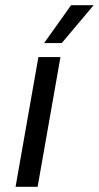

<svg xmlns="http://www.w3.org/2000/svg" viewBox="-20 -720 381 740"><path d="M128 -500H213L125 0H40ZM254 -700H341L218 -554H150Z"/></svg>

Font: Sarabun
Style: Italic
Weight: 400
Italic angle: -10°
Designer: Suppakit Chalermlarp | Katatrad Co.,Ltd.
Foundry: Cadson Demak Co.,Ltd.
Version: Version 1.000; ttfautohint (v1.6)